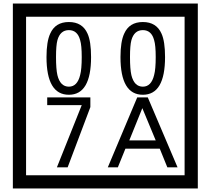

<svg xmlns="http://www.w3.org/2000/svg" viewBox="-20 -980 1195 1090"><path d="M1103 90H53V-960H1103ZM1028 15V-885H128V15ZM497 -656Q497 -442 371 -442Q244 -442 244 -656Q244 -744 265 -789Q294 -855 371 -855Q448 -855 477 -789Q497 -745 497 -656ZM444 -656Q444 -723 435 -752Q420 -809 371 -809Q322 -809 306 -752Q298 -723 298 -656Q298 -587 306 -553Q322 -488 371 -488Q419 -488 435 -554Q444 -587 444 -656ZM917 -656Q917 -442 791 -442Q664 -442 664 -656Q664 -744 685 -789Q714 -855 791 -855Q868 -855 897 -789Q917 -745 917 -656ZM864 -656Q864 -723 855 -752Q840 -809 791 -809Q742 -809 726 -752Q718 -723 718 -656Q718 -587 726 -553Q742 -488 791 -488Q839 -488 855 -554Q864 -587 864 -656ZM493 -372 364 -30H303L444 -383H248V-427H493ZM988 -30H930L887 -136H692L649 -30H592L759 -427H819ZM864 -183 788 -366 714 -183Z"/></svg>

Font: Unicode BMP Fallback SIL
Style: Regular
Weight: 400
Foundry: NRSI, SIL International
Version: Version 5.1 Based on Unicode 5.1